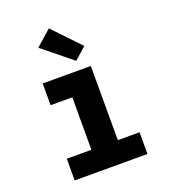

<svg xmlns="http://www.w3.org/2000/svg" viewBox="-142 -892 885 997"><g transform="rotate(-20 300.0 -394.0)"><path d="M99 0V-120H235V-410H115V-530H381V-120H501V0ZM319 -581 157 -712 243 -788 385 -639Z"/></g></svg>

Font: Iosevka Slab Heavy Extended
Style: Regular
Weight: 900
Width: 7
Monospace: yes
Designer: Belleve Invis
Foundry: Belleve Invis
Version: Version 11.1.0; ttfautohint (v1.8.3)